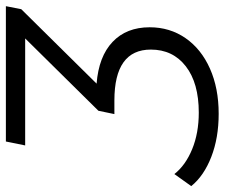

<svg xmlns="http://www.w3.org/2000/svg" viewBox="-96 -666 746 637"><g transform="rotate(-90 276.5 -347.0)"><path d="M565 -649 318 -399Q408 -392 456.5 -346Q505 -300 505 -223Q505 -156 469 -104Q433 -52 368 -23Q303 6 218 6Q138 6 75 -18.5Q12 -43 -22 -85L18 -141Q47 -104 100.5 -82Q154 -60 222 -60Q320 -60 375.5 -103Q431 -146 431 -219Q431 -340 262 -340H217L228 -393L468 -636H113L126 -700H575Z"/></g></svg>

Font: Idrija
Style: Italic
Weight: 400
Italic angle: -11.3°
Designer: Julieta Ulanovsky
Foundry: Julieta Ulanovsky
Version: Version 7.200